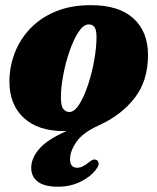

<svg xmlns="http://www.w3.org/2000/svg" viewBox="-20 -496 610 744"><path d="M332.5 -476Q440.5 -476 497 -424.8Q553.5 -373.5 553.5 -282.5Q553.5 -183.5 502 -116.8Q450.5 -50 363.5 -10.5Q302 17 276.8 53Q251.5 89 251.5 120.5Q251.5 154 279 154Q290 154 301.2 148.5Q312.5 143 324 133Q332.5 126.5 339.2 123.5Q346 120.5 353 123.5Q360 126 362 135.8Q364 145.5 351.5 161.5Q331 189 292 208.2Q253 227.5 204 227.5Q152.5 227.5 126.8 208.2Q101 189 101 154Q101 117.5 131.8 81.2Q162.5 45 237.5 12Q233.5 12 229 12Q127 12 71.8 -39.5Q16.5 -91 16.5 -179.5Q16.5 -237 36.8 -290Q57 -343 96.8 -385Q136.5 -427 195.5 -451.5Q254.5 -476 332.5 -476ZM248.5 -62Q268.5 -62 287.2 -91.8Q306 -121.5 321.2 -167.5Q336.5 -213.5 345.2 -263.2Q354 -313 354 -352.5Q354 -379.5 346.5 -390.5Q339 -401.5 324 -401.5Q303.5 -401.5 284.2 -372Q265 -342.5 249.5 -297.8Q234 -253 225 -204.8Q216 -156.5 216 -118.5Q216 -84.5 225.8 -73.2Q235.5 -62 248.5 -62Z"/></svg>

Font: Fraunces 72pt Soft Black
Style: Italic
Weight: 900
Italic angle: -16°
Version: Version 1.000;[b76b70a41]